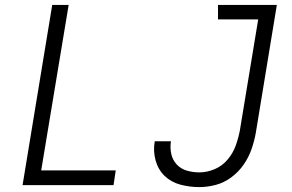

<svg xmlns="http://www.w3.org/2000/svg" viewBox="-20 -755 1192 783"><path d="M793 8Q826 8 860 -1Q894 -10 923.5 -32Q953 -54 973.5 -83.5Q994 -113 1005.5 -146Q1017 -179 1023 -212L1109 -735H869V-676H1033L958 -222Q952 -191 941 -160.5Q930 -130 908 -104Q886 -78 855 -65Q824 -52 793 -52Q767 -52 742.5 -59Q718 -66 701 -84Q684 -102 678.5 -127Q673 -152 677 -178V-179H611V-178Q604 -139 614.5 -101Q625 -63 651.5 -37.5Q678 -12 715.5 -2Q753 8 793 8ZM72 0H443L452 -60H148L260 -735H193Z"/></svg>

Font: Iosevka Sparkle Light
Style: Italic
Weight: 300
Italic angle: -9°
Designer: Belleve Invis
Foundry: Belleve Invis
Version: Version 4.5.0; ttfautohint (v1.8.3)